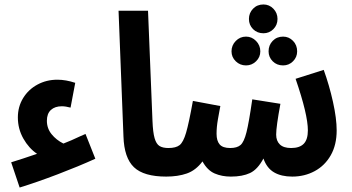

<svg xmlns="http://www.w3.org/2000/svg" viewBox="-20 -786 1578 860"><path d="M407 -75Q332 -41 239 -5.5Q146 30 68 54L30 -59Q79 -74 146 -97Q109 -122 84.5 -165.5Q60 -209 60 -260Q60 -308 83.5 -346.5Q107 -385 147.5 -407Q188 -429 237 -429Q275 -429 317 -415L296 -304Q274 -310 257 -310Q226 -310 208 -293.5Q190 -277 190 -245Q190 -211 211 -185Q232 -159 264 -143Q298 -156 340 -176L363 -186Z M533 -175 511 -738H643L663 -244Q665 -193 672.5 -167Q680 -141 694.5 -132Q709 -123 735 -123Q765 -123 780.5 -106Q796 -89 796 -61Q796 -30 777.5 -12.5Q759 5 725 5Q624 5 580 -37Q536 -79 533 -175Z M1488 -202Q1488 -137 1461.5 -90.5Q1435 -44 1389.5 -19.5Q1344 5 1289 5Q1240 5 1207.5 -14Q1175 -33 1160 -76Q1134 -27 1100 -11Q1066 5 1014 5Q974 5 941.5 -9Q909 -23 887 -63Q857 -23 817 -9Q777 5 724 5L734 -123Q768 -123 784.5 -136Q801 -149 813.5 -191.5Q826 -234 844 -334L967 -311L963 -290Q962 -285 956 -251Q950 -217 950 -187Q950 -155 964 -139Q978 -123 1011 -123Q1042 -123 1057.5 -136.5Q1073 -150 1084 -193.5Q1095 -237 1110 -341L1236 -321Q1217 -219 1217 -183Q1217 -155 1233.5 -139Q1250 -123 1284 -123Q1322 -123 1340.5 -142Q1359 -161 1359 -202Q1359 -273 1304 -433L1430 -473Q1455 -404 1471.5 -329.5Q1488 -255 1488 -202ZM1095 -701Q1095 -728 1113.5 -747Q1132 -766 1160 -766Q1186 -766 1204.5 -747Q1223 -728 1223 -701Q1223 -674 1204.5 -655.5Q1186 -637 1160 -637Q1132 -637 1113.5 -655.5Q1095 -674 1095 -701ZM1017 -556Q1017 -583 1036 -602.5Q1055 -622 1082 -622Q1108 -622 1127 -602.5Q1146 -583 1146 -556Q1146 -530 1127 -511.5Q1108 -493 1082 -493Q1055 -493 1036 -511.5Q1017 -530 1017 -556ZM1183 -556Q1183 -584 1201.5 -603Q1220 -622 1248 -622Q1274 -622 1292.5 -603Q1311 -584 1311 -556Q1311 -530 1292.5 -511.5Q1274 -493 1248 -493Q1220 -493 1201.5 -511.5Q1183 -530 1183 -556Z"/></svg>

Font: Noto Sans Arabic Cond
Style: Bold
Weight: 700
Width: 3
Designer: Nadine Chahine
Foundry: Monotype Imaging Inc.
Version: Version 1.001